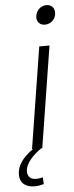

<svg xmlns="http://www.w3.org/2000/svg" viewBox="-70 -736 369 952"><g transform="rotate(-5 114.5 -260.0)"><path d="M184 -609C214 -609 239 -633 239 -665C239 -689 223 -705 199 -705C169 -705 144 -680 144 -647C144 -625 160 -609 184 -609ZM107 144C96 147 85 149 75 149C51 149 31 138 31 109C31 69 69 30 112 0H117L197 -504H146L66 0H71C13 40 -10 81 -10 120C-10 169 26 185 63 185C79 185 95 182 109 178Z"/></g></svg>

Font: Arthouse Owned Light
Style: Italic
Weight: 300
Italic angle: -10°
Designer: Jeremy Tribby
Foundry: Tribby Type
Version: Version 1.000;PS 001.000;hotconv 1.0.88;makeotf.lib2.5.64775